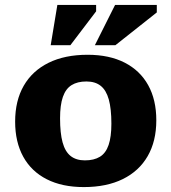

<svg xmlns="http://www.w3.org/2000/svg" viewBox="-20 -747 696 780"><path d="M325 -95.5Q362 -95.5 386 -110.2Q410 -125 421.2 -158Q432.5 -191 432.5 -244.5Q432.5 -305 422 -342.8Q411.5 -380.5 389.2 -398.2Q367 -416 331 -416Q294.5 -416 270.8 -401.2Q247 -386.5 235.5 -353.5Q224 -320.5 224 -266.5Q224 -206.5 234.2 -168.8Q244.5 -131 267 -113.2Q289.5 -95.5 325 -95.5ZM320.5 13Q232.5 13 170 -18.8Q107.5 -50.5 74.5 -110.2Q41.5 -170 41.5 -253Q41.5 -338 76.5 -398.8Q111.5 -459.5 177.5 -492Q243.5 -524.5 336 -524.5Q424 -524.5 486.5 -492.5Q549 -460.5 582 -401Q615 -341.5 615 -258.5Q615 -173.5 580 -112.8Q545 -52 479 -19.5Q413 13 320.5 13ZM365.5 -563.5 447.5 -727H617V-696.5L449 -563.5ZM186 -563.5 213 -727H370.5V-701L266 -563.5Z"/></svg>

Font: Newsreader 7pt
Style: Bold
Weight: 700
Designer: Hugues Gentile
Foundry: Production Type
Version: Version 1.003